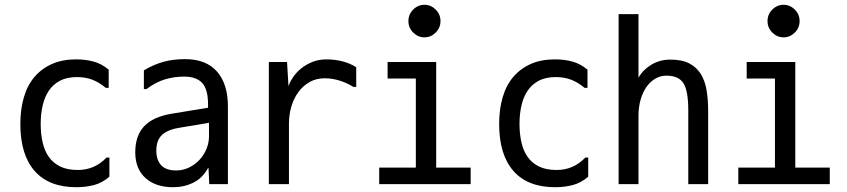

<svg xmlns="http://www.w3.org/2000/svg" viewBox="-20 -785 3540 802"><path d="M437 -127V-47Q407 -21 372.5 -12Q338 -3 299 -3Q184 -3 124.5 -71Q65 -139 65 -267Q65 -328 79.5 -378Q94 -428 123.5 -463Q153 -498 196.5 -517.5Q240 -537 298 -537Q337 -537 370.5 -528Q404 -519 434 -494V-418H422Q393 -442 364.5 -452.5Q336 -463 301 -463Q259 -463 230 -447.5Q201 -432 183.5 -405.5Q166 -379 158 -343.5Q150 -308 150 -268Q150 -226 158 -190.5Q166 -155 184 -129.5Q202 -104 231.5 -89.5Q261 -75 305 -75Q376 -75 425 -127Z M853 -215V-272L733 -252Q684 -245 658.5 -223Q633 -201 633 -156Q633 -116 653.5 -94.5Q674 -73 716 -73Q744 -73 769 -85Q794 -97 812.5 -116.5Q831 -136 842 -162Q853 -188 853 -215ZM581 -413V-491Q621 -515 661.5 -526.5Q702 -538 753 -538Q841 -538 886.5 -486Q932 -434 932 -341V-16H854L851 -83H849Q826 -41 787.5 -22Q749 -3 703 -3Q630 -3 587.5 -41.5Q545 -80 545 -149Q545 -218 582 -257.5Q619 -297 697 -310L849 -335V-349Q849 -412 824.5 -438.5Q800 -465 749 -465Q707 -465 669 -453.5Q631 -442 592 -413Z M1179 -526 1185 -425Q1191 -443 1204.5 -463Q1218 -483 1238.5 -499.5Q1259 -516 1285.5 -526.5Q1312 -537 1344 -537Q1377 -537 1409.5 -529Q1442 -521 1468 -504V-422H1456Q1433 -437 1401 -447.5Q1369 -458 1337 -458Q1301 -458 1273.5 -442.5Q1246 -427 1226.5 -400.5Q1207 -374 1197 -340Q1187 -306 1187 -269V-16H1103V-526Z M1802 -526V-85H1946V-16H1564V-85H1717V-457H1599V-526ZM1686 -697Q1686 -725 1706 -745Q1726 -765 1753 -765Q1780 -765 1800 -745Q1820 -725 1820 -697Q1820 -669 1800 -649Q1780 -629 1753 -629Q1726 -629 1706 -649Q1686 -669 1686 -697Z M2437 -127V-47Q2407 -21 2372.5 -12Q2338 -3 2299 -3Q2184 -3 2124.5 -71Q2065 -139 2065 -267Q2065 -328 2079.5 -378Q2094 -428 2123.5 -463Q2153 -498 2196.5 -517.5Q2240 -537 2298 -537Q2337 -537 2370.5 -528Q2404 -519 2434 -494V-418H2422Q2393 -442 2364.5 -452.5Q2336 -463 2301 -463Q2259 -463 2230 -447.5Q2201 -432 2183.5 -405.5Q2166 -379 2158 -343.5Q2150 -308 2150 -268Q2150 -226 2158 -190.5Q2166 -155 2184 -129.5Q2202 -104 2231.5 -89.5Q2261 -75 2305 -75Q2376 -75 2425 -127Z M2938 -16H2855V-324Q2855 -405 2835 -437Q2815 -469 2763 -469Q2739 -469 2717.5 -456.5Q2696 -444 2680.5 -422Q2665 -400 2656 -369Q2647 -338 2647 -301V-16H2564V-726H2647V-460Q2664 -492 2699.5 -514Q2735 -536 2780 -536Q2829 -536 2859.5 -520Q2890 -504 2907.5 -475.5Q2925 -447 2931.5 -408Q2938 -369 2938 -322Z M3302 -526V-85H3446V-16H3064V-85H3217V-457H3099V-526ZM3186 -697Q3186 -725 3206 -745Q3226 -765 3253 -765Q3280 -765 3300 -745Q3320 -725 3320 -697Q3320 -669 3300 -649Q3280 -629 3253 -629Q3226 -629 3206 -649Q3186 -669 3186 -697Z"/></svg>

Font: D2Coding
Style: Regular
Weight: 400
Monospace: yes
Designer: Yong-Rak Park; Jeong-Hwan Yoon; Sang-Min Lee;
Foundry: NHN Corporation
Version: Version 1.3.2; Build 20180524